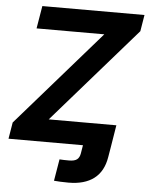

<svg xmlns="http://www.w3.org/2000/svg" viewBox="-61 -777 800 1034"><g transform="rotate(5 339.0 -260.5)"><path d="M270 204.1 289.6 86.9Q299.3 87.9 313.7 88.1Q328.1 88.4 341.3 88.4Q370.1 88.4 383.8 78.1Q397.5 67.9 401.4 44.4L408.7 0H558.6L549.8 52.2Q537.1 129.9 486.1 168.7Q435.1 207.5 348.6 207.5Q324.7 207.5 304.4 206.5Q284.2 205.6 270 204.1ZM6.3 0 21 -88.9 471.2 -605H105L125.5 -727.5H677.7L663.1 -638.7L212.9 -122.6H578.6L558.6 0Z"/></g></svg>

Font: Inter 24pt
Style: Bold Italic
Weight: 700
Italic angle: -9.3988°
Version: Version 4.001;git-66647c0bb